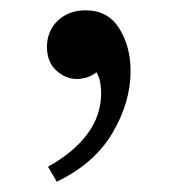

<svg xmlns="http://www.w3.org/2000/svg" viewBox="-20 -163 337 372"><path d="M167 -23Q150 -10 129 -10Q107 -10 89 -26.5Q71 -43 71 -72Q71 -103 92 -123Q113 -143 146 -143Q189 -143 211 -108Q233 -73 233 -25Q233 35 198 94.5Q163 154 90 189L73 160Q122 133 149 97Q176 61 176 17Q176 10 174.5 -1Q173 -12 167 -23Z"/></svg>

Font: Tiro Bangla
Style: Regular
Weight: 400
Designer: Bangla: John Hudson & Fiona Ross. Latin: John Hudson.
Foundry: Tiro Typeworks Ltd.
Version: Version 1.60